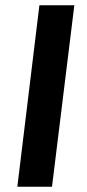

<svg xmlns="http://www.w3.org/2000/svg" viewBox="-20 -711 333 731"><path d="M46 0 130 -691H263L178 0Z"/></svg>

Font: Xgbmvzvtohvqztyvzapvmeyoton
Style: Regular
Weight: 500
Italic angle: -8°
Designer: Carrois Corporate & Edenspiekermann
Foundry: Carrois Corporate GbR & Edenspiekermann AG
Version: Version 2.001